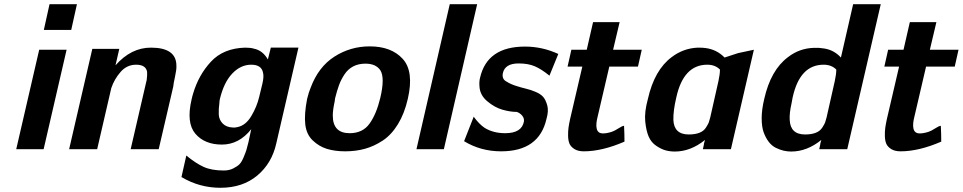

<svg xmlns="http://www.w3.org/2000/svg" viewBox="-20 -708 4568 911"><path d="M57 0 166 -472H296L187 0ZM188 -566 215 -688H345L318 -566Z M308 0 418 -476H546L528 -398Q602 -482 696 -482Q817 -482 817 -396Q818 -378 810.5 -344.5Q803 -311 802 -297L733 0H600L674 -320Q674 -322 675 -324Q676 -326 676 -328Q679 -352 678 -367Q672 -401 626 -401Q582 -401 552 -366.5Q522 -332 508 -290L441 0Z M889 -236Q890 -240 892 -249Q894 -258 896 -263Q922 -352 981 -415.5Q1040 -479 1143 -482Q1170 -482 1185 -477Q1226 -469 1251 -426L1265 -482H1396L1291 -28Q1270 67 1200.5 125Q1131 183 1026 183Q926 183 841 132L864 30Q909 67 946.5 84Q984 101 1042 101Q1067 101 1086 91.5Q1105 82 1115.5 72Q1126 62 1136 38Q1146 14 1149 4Q1152 -6 1159 -34L1172 -95Q1114 -22 1033 -22Q951 -22 907 -73.5Q863 -125 889 -236ZM1023 -237Q1021 -227 1021 -220Q1017 -191 1018 -165.5Q1019 -140 1036.5 -122Q1054 -104 1085 -103Q1095 -102 1107 -105Q1146 -113 1172.5 -157.5Q1199 -202 1210 -249L1225 -311Q1233 -345 1228 -363Q1221 -401 1172 -401Q1122 -401 1082 -359Q1042 -317 1023 -237Z M1437 -238Q1445 -271 1454 -292Q1491 -391 1567 -439.5Q1643 -488 1734 -488Q1837 -488 1891 -428.5Q1945 -369 1915 -239Q1899 -169 1868 -118.5Q1837 -68 1796 -41Q1755 -14 1711.5 -2Q1668 10 1618 10Q1569 10 1531.5 -1.5Q1494 -13 1464 -41.5Q1434 -70 1428.5 -117.5Q1423 -165 1437 -238ZM1570 -242Q1570 -240 1569 -235Q1568 -230 1568 -227Q1559 -186 1559 -160Q1559 -76 1639 -76Q1701 -76 1733.5 -121.5Q1766 -167 1784 -242Q1807 -338 1785 -374Q1764 -406 1714 -406Q1681 -406 1656 -393Q1631 -380 1614.5 -355Q1598 -330 1588.5 -304Q1579 -278 1570 -242Z M1956 0 2114 -688H2244L2086 0Z M2182 -38 2228 -155Q2227 -157 2227 -155Q2254 -118 2280 -101Q2321 -76 2377 -76Q2456 -76 2466 -132Q2468 -147 2457.5 -159.5Q2447 -172 2432 -177Q2401 -177 2364 -187.5Q2327 -198 2292 -227.5Q2257 -257 2255 -298Q2253 -322 2258 -340Q2292 -487 2471 -487Q2553 -487 2629 -452L2587 -349Q2549 -380 2517.5 -393.5Q2486 -407 2441 -407Q2376 -407 2366 -361Q2360 -332 2385 -320Q2402 -309 2428.5 -300.5Q2455 -292 2476.5 -287Q2498 -282 2521.5 -272Q2545 -262 2557 -248.5Q2569 -235 2576.5 -208.5Q2584 -182 2573 -144Q2538 10 2358 10Q2261 10 2182 -38Z M2673 -392 2691 -472H2764L2794 -603H2920L2889 -472H3025L3007 -392H2871L2816 -156Q2806 -118 2811.5 -96.5Q2817 -75 2841 -75Q2860 -75 2884 -83Q2896 -87 2914.5 -99Q2933 -111 2941 -111Q2942 -99 2942.5 -73.5Q2943 -48 2943 -36Q2837 10 2750 10Q2723 10 2706 -0.5Q2689 -11 2682.5 -25.5Q2676 -40 2675.5 -62.5Q2675 -85 2677.5 -102.5Q2680 -120 2685 -143L2743 -392Z M3054 -238Q3085 -376 3167 -437Q3222 -479 3291 -482Q3316 -482 3328 -480Q3381 -473 3418 -435L3482 -456L3557 -472L3448 0H3315L3320 -23V-26L3325 -44Q3257 11 3182 11Q3159 11 3138.5 5.5Q3118 0 3094 -16Q3070 -32 3058 -59.5Q3046 -87 3041.5 -131.5Q3037 -176 3054 -238ZM3189 -246Q3174 -183 3175 -139Q3178 -70 3248 -70Q3278 -70 3298.5 -78Q3319 -86 3329.5 -102.5Q3340 -119 3343 -127Q3346 -135 3350 -151Q3363 -208 3389 -324Q3396 -356 3396 -378Q3373 -401 3336 -401Q3223 -401 3189 -246Z M3606 -238Q3637 -376 3719 -437Q3773 -479 3842 -481Q3868 -482 3890 -478Q3937 -471 3970 -435L4028 -688H4159L4000 0H3867L3872 -23V-26L3877 -44Q3809 11 3734 11Q3716 11 3698.5 7Q3681 3 3661.5 -6.5Q3642 -16 3627.5 -35Q3613 -54 3603.5 -80Q3594 -106 3594 -147Q3594 -188 3606 -238ZM3741 -246Q3740 -242 3738.5 -233Q3737 -224 3736 -219Q3725 -171 3727 -139Q3730 -70 3800 -70Q3830 -70 3850.5 -78Q3871 -86 3881.5 -102.5Q3892 -119 3895 -127Q3898 -135 3902 -151Q3915 -208 3941 -324Q3948 -356 3948 -378Q3925 -401 3888 -401Q3775 -401 3741 -246Z M4176 -392 4194 -472H4267L4297 -603H4423L4392 -472H4528L4510 -392H4374L4319 -156Q4309 -118 4314.5 -96.5Q4320 -75 4344 -75Q4363 -75 4387 -83Q4399 -87 4417.5 -99Q4436 -111 4444 -111Q4445 -99 4445.5 -73.5Q4446 -48 4446 -36Q4340 10 4253 10Q4226 10 4209 -0.5Q4192 -11 4185.5 -25.5Q4179 -40 4178.5 -62.5Q4178 -85 4180.5 -102.5Q4183 -120 4188 -143L4246 -392Z"/></svg>

Font: Coval
Style: ExtraBold Italic
Weight: 800
Foundry: Context Ltd
Version: Version 001.000